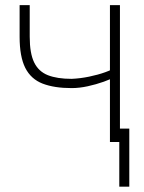

<svg xmlns="http://www.w3.org/2000/svg" viewBox="-20 -548 556 741"><path d="M442.9 -528.3V0H404.3V-528.3ZM429.7 -290V-254.4Q410.2 -243.2 380.6 -232.7Q351.1 -222.2 318.6 -215.1Q286.1 -208 256.3 -208Q189.5 -208 144.5 -225.3Q99.6 -242.7 77.6 -285.9Q55.7 -329.1 55.7 -406.2V-528.3H94.7V-406.2Q94.7 -342.3 111.8 -307.1Q128.9 -272 164.8 -257.8Q200.7 -243.7 256.3 -243.7Q289.6 -245.1 324 -252.2Q358.4 -259.3 386.7 -269.5Q415 -279.8 429.7 -290ZM479 -51.8V172.4H440.4V-51.8Z"/></svg>

Font: Roboto ExtraLight
Style: Regular
Weight: 250
Designer: Christian Robertson
Foundry: Google
Version: Version 3.009; 2024